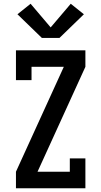

<svg xmlns="http://www.w3.org/2000/svg" viewBox="-20 -1003 540 1023"><path d="M65 0V-88L320 -647H148V-576H65V-735H435V-647L180 -88H352V-159H435V0ZM203 -801 73 -927 143 -983 250 -857 357 -983 427 -927 297 -801Z"/></svg>

Font: Iosevka Slab Semibold
Style: Regular
Weight: 600
Monospace: yes
Designer: Belleve Invis
Foundry: Belleve Invis
Version: Version 11.1.1; ttfautohint (v1.8.3)